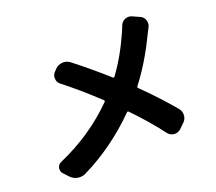

<svg xmlns="http://www.w3.org/2000/svg" viewBox="-112 -911 1223 1085"><g transform="rotate(-15 500.0 -368.5)"><path d="M678.7 -731.4Q684.6 -753.9 705.1 -765.6Q716.8 -771.5 729.5 -771.5Q737.3 -771.5 746.1 -768.6L791 -752.9Q811.5 -746.1 820.3 -724.6Q824.2 -713.9 824.2 -704.1Q824.2 -693.4 819.3 -682.6Q810.5 -662.1 803.7 -644.5Q748 -496.1 672.9 -378.9Q668.9 -373 674.8 -368.2Q778.3 -283.2 867.2 -194.3Q884.8 -176.8 884.8 -151.4Q884.8 -127.9 868.2 -110.4L842.8 -81.1Q827.1 -64.5 804.7 -64.5Q781.2 -64.5 765.6 -81.1Q688.5 -167 588.9 -252.9Q583 -257.8 578.1 -252Q437.5 -84 260.7 22.5Q242.2 33.2 221.7 33.2Q217.8 33.2 212.9 33.2Q187.5 30.3 168 12.7L138.7 -13.7Q126 -25.4 126 -42Q126 -44.9 126 -47.9Q128.9 -68.4 147.5 -78.1Q336.9 -180.7 471.7 -341.8Q475.6 -346.7 470.7 -351.6Q352.5 -444.3 256.8 -505.9Q237.3 -517.6 234.4 -540Q233.4 -544.9 233.4 -548.8Q233.4 -566.4 245.1 -580.1L256.8 -594.7Q273.4 -614.3 297.9 -617.2Q302.7 -618.2 307.6 -618.2Q326.2 -618.2 342.8 -608.4Q454.1 -536.1 551.8 -462.9Q557.6 -459 561.5 -464.8Q620.1 -558.6 668 -696.3Q672.9 -710 678.7 -731.4Z"/></g></svg>

Font: Gen Jyuu Gothic Bold
Style: Bold
Weight: 700
Designer: [Source Han Sans]
Ryoko NISHIZUKA  (kana & ideographs); Paul D. Hunt (Latin, Greek & Cyrillic); Wenlong ZHANG  (bopomofo
Version: Version 1.002.20150607